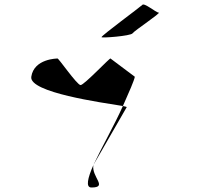

<svg xmlns="http://www.w3.org/2000/svg" viewBox="-20 -798 902 853"><path d="M119 -457C108 -387 434 -342 526 -327C554 -390 576 -440 579 -457L471 -538C472 -546 354 -420 338 -420C322 -420 236 -546 235 -538C235 -538 131 -538 119 -457ZM431 -633C429 -628 561 -638 569 -650C577 -662 698 -742 685 -742C673 -742 620 -788 612 -776C602 -766 432 -641 431 -633ZM395 -65C369 -6 360 35 386 35C462 35 385 -12 395 -65ZM395 -65 543 -322C543 -323 537 -325 526 -327C489 -244 430 -140 395 -65ZM395 -65Z"/></svg>

Font: Ampere
Style: SCSuExtIta
Weight: 400
Version: Version 1